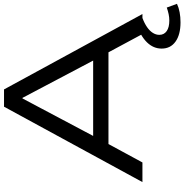

<svg xmlns="http://www.w3.org/2000/svg" viewBox="-1 -744 939 978"><g transform="rotate(-90 469.0 -255.5)"><path d="M30 0 414 -705H502L886 0H784L676 -201L726 -173H188L239 -201L130 0ZM456 -611 254 -230 221 -251H693L660 -230L459 -611ZM844 194Q781 194 745.5 168.5Q710 143 710 98Q710 56 741.5 23.5Q773 -9 836 -32L866 0Q839 10 819.5 23.5Q800 37 790 53Q780 69 780 86Q780 110 799 123.5Q818 137 853 137Q869 137 885.5 133.5Q902 130 919 124L938 176Q919 185 895 189.5Q871 194 844 194Z"/></g></svg>

Font: Nunito Sans 10pt Expanded
Style: Regular
Weight: 400
Width: 7
Designer: Vernon Adams
Foundry: Vernon Adams
Version: Version 3.101;gftools[0.9.27]